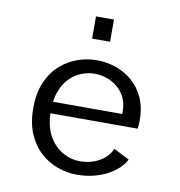

<svg xmlns="http://www.w3.org/2000/svg" viewBox="-80 -780 811 864"><g transform="rotate(10 325.0 -348.0)"><path d="M326 11Q283 11 240 -4.2Q197 -19.5 161.5 -51.2Q126 -83 104.5 -132.5Q83 -182 83 -251Q83 -320 104.8 -369.5Q126.5 -419 162.2 -450.5Q198 -482 241.2 -497Q284.5 -512 328 -512Q373.5 -512 416 -497.2Q458.5 -482.5 492 -453.2Q525.5 -424 545 -380.2Q564.5 -336.5 564.5 -278.5Q564.5 -270 563.8 -259Q563 -248 561.5 -240.5H144V-293.5H482Q482 -297 482 -298.2Q482 -299.5 482 -303Q482 -350 460.5 -383Q439 -416 403.8 -433.2Q368.5 -450.5 328.5 -450.5Q300 -450.5 270.8 -439.5Q241.5 -428.5 217 -404.8Q192.5 -381 177.8 -343Q163 -305 163 -251.5Q163 -184.5 187.2 -140Q211.5 -95.5 249.8 -73.2Q288 -51 329.5 -51Q369.5 -51 399.5 -63.5Q429.5 -76 448.5 -95Q467.5 -114 474 -133L546 -96.5Q536 -76.5 516.5 -57.2Q497 -38 469 -22.8Q441 -7.5 405 1.8Q369 11 326 11ZM289.5 -705.5H371.5V-604H289.5Z"/></g></svg>

Font: Trispace Thin Light
Style: Regular
Weight: 300
Version: Version 1.210